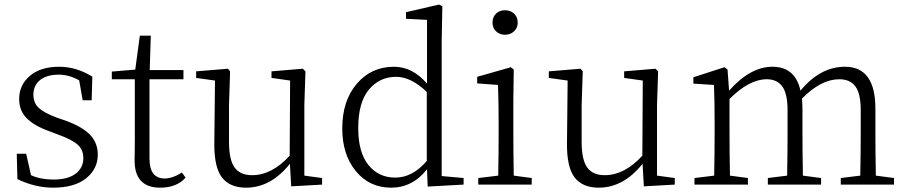

<svg xmlns="http://www.w3.org/2000/svg" viewBox="-20 -823 4041 856"><path d="M232.4 -298.8 275.4 -284.2Q350.6 -255.9 383.3 -220.2Q416 -184.6 416 -133.8Q416 -70.3 364.3 -28.3Q312.5 13.7 216.8 13.7Q136.7 13.7 57.6 -24.4L54.7 -137.7H96.7L118.2 -42Q160.2 -22.5 217.8 -22.5Q283.2 -22.5 317.4 -48.8Q351.6 -75.2 351.6 -118.2Q351.6 -154.3 327.6 -176.8Q303.7 -199.2 245.1 -220.7L196.3 -239.3Q131.8 -262.7 98.6 -296.4Q65.4 -330.1 65.4 -381.8Q65.4 -443.4 112.8 -484.4Q160.2 -525.4 244.1 -525.4Q320.3 -525.4 391.6 -481.4L388.7 -376H348.6L333 -464.8Q287.1 -490.2 243.2 -490.2Q187.5 -490.2 158.2 -465.8Q128.9 -441.4 128.9 -401.4Q128.9 -364.3 152.3 -342.3Q175.8 -320.3 232.4 -298.8Z M791 -53.7 807.6 -31.2Q767.6 13.7 694.3 13.7Q577.1 13.7 580.1 -114.3Q580.1 -124 580.6 -149.9Q581.1 -175.8 581.1 -196.3V-469.7H478.5V-503.9L583 -512.7L603.5 -664.1H652.3L647.5 -510.7H797.9V-469.7H646.5V-116.2Q646.5 -27.3 713.9 -27.3Q749 -27.3 791 -53.7Z M1336.9 -40 1416 -29.3V0L1278.3 7.8L1272.5 -92.8Q1187.5 13.7 1077.1 13.7Q1004.9 13.7 969.7 -31.7Q934.6 -77.1 935.5 -183.6L938.5 -463.9L854.5 -475.6V-504.9L996.1 -516.6L1005.9 -504.9L1001 -355.5V-190.4Q1001 -110.4 1025.9 -76.2Q1050.8 -42 1103.5 -42Q1192.4 -42 1271.5 -128.9L1273.4 -463.9L1190.4 -475.6V-504.9L1330.1 -516.6L1341.8 -504.9L1336.9 -355.5Z M1882.8 -105.5V-413.1Q1812.5 -480.5 1746.1 -480.5Q1671.9 -480.5 1624.5 -423.3Q1577.1 -366.2 1577.1 -252Q1577.1 -143.6 1622.6 -87.4Q1668 -31.2 1742.2 -31.2Q1819.3 -31.2 1882.8 -105.5ZM1949.2 -38.1 2046.9 -29.3V0L1886.7 8.8L1883.8 -68.4Q1819.3 13.7 1723.6 13.7Q1627 13.7 1566.4 -60.1Q1505.9 -133.8 1505.9 -250Q1505.9 -374 1570.8 -449.7Q1635.7 -525.4 1736.3 -525.4Q1819.3 -525.4 1883.8 -450.2V-734.4L1790 -739.3V-768.6L1937.5 -802.7L1952.1 -794.9L1949.2 -642.6Z M2175.8 -721.7Q2175.8 -747.1 2191.4 -762.2Q2207 -777.3 2231.4 -777.3Q2255.9 -777.3 2272 -762.2Q2288.1 -747.1 2288.1 -721.7Q2288.1 -698.2 2271.5 -683.1Q2254.9 -668 2231.4 -668Q2208 -668 2191.9 -683.1Q2175.8 -698.2 2175.8 -721.7ZM2270.5 -40 2350.6 -29.3V0H2112.3V-29.3L2201.2 -40Q2203.1 -149.4 2203.1 -226.6V-282.2Q2203.1 -365.2 2200.2 -444.3L2107.4 -451.2V-480.5L2257.8 -523.4L2270.5 -512.7L2268.6 -376V-226.6Q2268.6 -149.4 2270.5 -40Z M2909.2 -40 2988.3 -29.3V0L2850.6 7.8L2844.7 -92.8Q2759.8 13.7 2649.4 13.7Q2577.1 13.7 2542 -31.7Q2506.8 -77.1 2507.8 -183.6L2510.7 -463.9L2426.8 -475.6V-504.9L2568.4 -516.6L2578.1 -504.9L2573.2 -355.5V-190.4Q2573.2 -110.4 2598.1 -76.2Q2623 -42 2675.8 -42Q2764.6 -42 2843.8 -128.9L2845.7 -463.9L2762.7 -475.6V-504.9L2902.3 -516.6L2914.1 -504.9L2909.2 -355.5Z M3884.8 -40 3965.8 -29.3V0H3728.5V-29.3L3815.4 -40Q3817.4 -149.4 3817.4 -226.6V-332Q3817.4 -406.2 3793.5 -438Q3769.5 -469.7 3721.7 -469.7Q3640.6 -469.7 3555.7 -383.8Q3557.6 -352.5 3557.6 -333V-226.6Q3557.6 -149.4 3559.6 -40L3640.6 -29.3V0H3403.3V-29.3L3489.3 -40Q3491.2 -149.4 3491.2 -226.6V-331.1Q3491.2 -405.3 3467.8 -437.5Q3444.3 -469.7 3398.4 -469.7Q3320.3 -469.7 3232.4 -381.8V-226.6Q3232.4 -149.4 3234.4 -40L3314.5 -29.3V0H3076.2V-29.3L3164.1 -40Q3166 -149.4 3166 -226.6V-281.2Q3166 -374 3163.1 -444.3L3071.3 -450.2V-478.5L3210 -523.4L3223.6 -512.7L3230.5 -418.9Q3325.2 -525.4 3423.8 -525.4Q3525.4 -525.4 3548.8 -418.9Q3636.7 -525.4 3747.1 -525.4Q3882.8 -525.4 3882.8 -338.9V-226.6Q3882.8 -149.4 3884.8 -40Z"/></svg>

Font: GenYoMin TW TTF Light
Style: Regular
Weight: 300
Version: Version 1.300